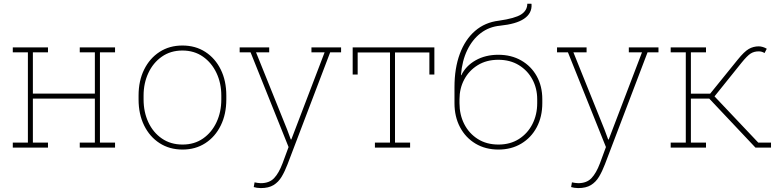

<svg xmlns="http://www.w3.org/2000/svg" viewBox="-20 -778 4108 1012"><path d="M47.4 0V-26.4H127V-502H47.4V-528.3H232.9V-502H153.3V-284.7H480V-502H400.4V-528.3H480H506.8H586.4V-502H506.8V-26.4H586.4V0H400.4V-26.4H480V-258.3H153.3V-26.4H232.9V0Z M942.4 10.3Q873.5 10.3 821.3 -23.4Q769 -57.1 739.7 -116.7Q710.4 -176.3 710.4 -253.9V-274.4Q710.4 -352.1 739.7 -411.4Q769 -470.7 821 -504.4Q873 -538.1 941.4 -538.1Q1010.3 -538.1 1062.3 -504.4Q1114.3 -470.7 1143.6 -411.4Q1172.9 -352.1 1172.9 -274.4V-253.9Q1172.9 -176.3 1143.6 -116.7Q1114.3 -57.1 1062.3 -23.4Q1010.3 10.3 942.4 10.3ZM942.4 -16.1Q1004.4 -16.1 1050.3 -48.1Q1096.2 -80.1 1121.3 -134Q1146.5 -188 1146.5 -253.9V-274.4Q1146.5 -339.4 1121.1 -393.3Q1095.7 -447.3 1049.6 -479.5Q1003.4 -511.7 941.4 -511.7Q879.4 -511.7 833.3 -479.5Q787.1 -447.3 762 -393.3Q736.8 -339.4 736.8 -274.4V-253.9Q736.8 -187.5 762 -133.5Q787.1 -79.6 833.3 -47.9Q879.4 -16.1 942.4 -16.1Z M1354.5 213.4Q1345.2 213.4 1334 211.7Q1322.8 210 1317.4 208L1321.8 183.1Q1327.1 184.6 1337.9 186Q1348.6 187.5 1354.5 187.5Q1399.4 187.5 1424.6 161.1Q1449.7 134.8 1469.2 83L1501 -2.9L1300.8 -502H1243.2V-528.3H1398.9V-502H1329.6L1493.2 -95.7L1512.7 -43H1515.6L1690.9 -502H1621.6V-528.3H1777.8V-502H1720.2L1495.6 87.9Q1481.4 125 1464.6 153.3Q1447.8 181.6 1421.9 197.5Q1396 213.4 1354.5 213.4Z M1956.1 0V-26.4H2035.6V-501.5H1865.2V-385.3H1838.9V-528.3H2269.5V-385.3H2243.2V-501.5H2062V-26.4H2141.6V0Z M2607.4 10.3Q2538.6 10.3 2486.3 -21Q2434.1 -52.2 2404.8 -107.4Q2375.5 -162.6 2375.5 -234.4V-318.4Q2375.5 -418.5 2403.6 -494.1Q2431.6 -569.8 2483.9 -615Q2536.1 -660.2 2608.9 -668.9Q2694.8 -681.2 2727.1 -702.1Q2759.3 -723.1 2759.3 -758.3H2780.8L2781.7 -755.4Q2783.2 -731 2772.9 -711.9Q2762.7 -692.9 2741.9 -679Q2721.2 -665 2689.7 -656Q2658.2 -647 2616.2 -642.6Q2558.1 -637.2 2513.9 -603.5Q2469.7 -569.8 2442.6 -513.4Q2415.5 -457 2409.7 -383.3L2411.1 -380.9Q2435.1 -430.7 2486.8 -460Q2538.6 -489.3 2606.4 -489.3Q2675.3 -489.3 2727.5 -459.2Q2779.8 -429.2 2809.1 -376.5Q2838.4 -323.7 2838.4 -254.9V-234.4Q2838.4 -162.6 2809.1 -107.4Q2779.8 -52.2 2727.5 -21Q2675.3 10.3 2607.4 10.3ZM2607.4 -16.1Q2669.4 -16.1 2715.3 -45.4Q2761.2 -74.7 2786.4 -124.3Q2811.5 -173.8 2811.5 -234.4V-254.9Q2811.5 -312 2786.1 -359.4Q2760.7 -406.7 2714.6 -434.8Q2668.5 -462.9 2606.4 -462.9Q2544.4 -462.9 2498.3 -434.6Q2452.1 -406.2 2427 -359.1Q2401.9 -312 2401.9 -254.9V-234.4Q2401.9 -173.3 2427 -124Q2452.1 -74.7 2498.3 -45.4Q2544.4 -16.1 2607.4 -16.1Z M3027.3 213.4Q3018.1 213.4 3006.8 211.7Q2995.6 210 2990.2 208L2994.6 183.1Q3000 184.6 3010.7 186Q3021.5 187.5 3027.3 187.5Q3072.3 187.5 3097.4 161.1Q3122.6 134.8 3142.1 83L3173.8 -2.9L2973.6 -502H2916V-528.3H3071.8V-502H3002.4L3166 -95.7L3185.5 -43H3188.5L3363.8 -502H3294.4V-528.3H3450.7V-502H3393.1L3168.5 87.9Q3154.3 125 3137.5 153.3Q3120.6 181.6 3094.7 197.5Q3068.8 213.4 3027.3 213.4Z M3515.1 0V-26.4H3594.7V-502H3515.1V-528.3H3701.2V-502H3621.6V-284.2H3723.1L3868.2 -463.4Q3902.8 -506.3 3926.8 -520Q3950.7 -533.7 3979.5 -533.7Q3989.3 -533.7 4000.7 -530.3Q4012.2 -526.9 4021.5 -521L4009.8 -498.5Q4003.4 -502.4 3995.8 -504.9Q3988.3 -507.3 3979.5 -507.3Q3954.6 -507.3 3936.5 -495.8Q3918.5 -484.4 3887.7 -446.3L3746.1 -270L3976.6 -26.4H4043.9V0H3961.9L3718.3 -258.3H3621.6V-26.4H3701.2V0Z"/></svg>

Font: Roboto Slab LO Thin
Style: Regular
Weight: 250
Designer: Google
Version: Version 2.00;September 28, 2018;FontCreator 11.5.0.2427 64-b